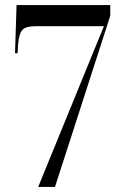

<svg xmlns="http://www.w3.org/2000/svg" viewBox="-20 -734 490 754"><path d="M130 0H196L413 -672V-714H45L39 -525H49L51 -561Q55 -604 69 -617.5Q83 -631 118 -631H388Z"/></svg>

Font: Noto Serif Display Condensed Semi
Style: Regular
Weight: 600
Width: 3
Designer: Monotype Design Team
Foundry: Monotype Imaging Inc.
Version: Version 1.900